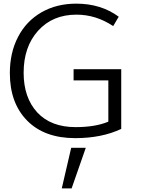

<svg xmlns="http://www.w3.org/2000/svg" viewBox="-20 -743 782 1047"><path d="M316.9 284.2 368.2 63H447.8L370.6 284.2ZM390.1 10.3Q222.2 10.3 127.9 -85.4Q33.7 -181.2 33.7 -344.2Q33.7 -456.1 78.6 -542Q123 -627.9 206.1 -675.8Q288.6 -723.1 396 -723.1Q530.3 -723.1 627.4 -651.9L597.2 -600.6Q503.9 -663.1 397 -663.1Q266.6 -663.1 187.5 -575.2Q108.9 -487.8 108.9 -346.2Q108.9 -210.9 183.1 -129.9Q257.8 -49.8 392.1 -49.8Q500.5 -49.8 570.8 -79.6V-304.7H381.3V-365.7H641.1V-40Q534.2 10.3 390.1 10.3Z"/></svg>

Font: Ride Light
Style: Regular
Weight: 300
Version: Version 3.000